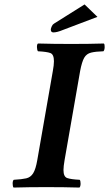

<svg xmlns="http://www.w3.org/2000/svg" viewBox="-20 -843 492 865"><path d="M361 -823 419 -767 266 -709Q249 -702 238.5 -699.5Q228 -697 221 -697Q209 -697 209 -709V-712Q210 -717 213.5 -725Q217 -733 224 -737ZM271 -122Q266 -93 266 -77Q266 -47 282.5 -41Q299 -35 339 -33Q343 -29 343 -16Q343 -3 338 2Q301 1 266.5 0.5Q232 0 188 0Q145 0 111.5 0.5Q78 1 41 2Q37 -3 37 -16Q37 -29 42 -33Q78 -35 98 -39.5Q118 -44 129.5 -62.5Q141 -81 148 -122L218 -523Q223 -550 223 -567Q223 -598 207 -604Q191 -610 151 -612Q147 -617 146.5 -630Q146 -643 151 -647Q189 -646 223 -645.5Q257 -645 301 -645Q344 -645 377.5 -645.5Q411 -646 448 -647Q452 -643 451.5 -630Q451 -617 446 -612Q411 -611 390.5 -606Q370 -601 359.5 -583Q349 -565 341 -523Z"/></svg>

Font: Libertinus Serif SemiBold
Style: Italic
Weight: 600
Italic angle: -11.5°
Designer: Philipp H. Poll, Khaled Hosny
Foundry: Caleb Maclennan
Version: Version 7.051;RELEASE